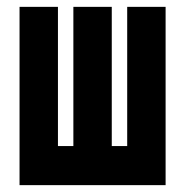

<svg xmlns="http://www.w3.org/2000/svg" viewBox="-20 -540 540 560"><path d="M37 0V-520H149V-114H194V-520H306V-114H351V-520H463V0Z"/></svg>

Font: Iosevka SS04 Heavy
Style: Regular
Weight: 900
Monospace: yes
Designer: Belleve Invis
Foundry: Belleve Invis
Version: Version 19.0.0; ttfautohint (v1.8.4)